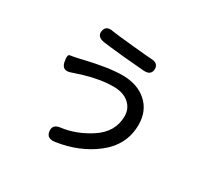

<svg xmlns="http://www.w3.org/2000/svg" viewBox="-169 -1005 1337 1276"><g transform="rotate(30 500.0 -366.5)"><path d="M389 49Q329 58 322 7Q315 -45 375 -52Q486 -66 591 -134Q705 -208 705 -330Q705 -389 661.5 -426.5Q618 -464 545 -464Q445 -464 328 -429Q300 -421 272 -411L251 -404Q192 -383 179 -440Q167 -497 187.5 -499Q208 -501 256 -512L277 -517Q452 -559 557 -559Q672 -559 741 -498Q814 -435 814 -326Q814 -171 683 -70Q561 24 389 49ZM722 -699Q720 -651 659 -656L499 -670Q361 -684 340 -688Q280 -698 290 -746Q299 -793 358 -780Q376 -776 519 -762Q650 -749 664 -749Q725 -748 722 -699Z"/></g></svg>

Font: Resource Han Rounded TW Medium
Style: Regular
Weight: 500
Designer: Cyano Hao (round all glyphs); Ryoko NISHIZUKA 西塚涼子 (kana, bopomofo & ideographs); Paul D. Hunt (Latin, Greek & Cyrillic)
Foundry: Cyano Hao
Version: 0.990